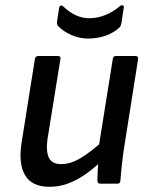

<svg xmlns="http://www.w3.org/2000/svg" viewBox="-20 -705 573 737"><path d="M169 12Q103 12 76.5 -32Q50 -76 63 -158L114 -479Q116 -490 127 -490H203Q214 -490 212 -479L162 -169Q156 -123 168 -99Q180 -75 215 -75Q250 -75 288.5 -97.5Q327 -120 382 -170L370 -87Q337 -56 305 -34Q273 -12 239.5 0Q206 12 169 12ZM365 0Q354 0 354 -11Q354 -29 355 -49Q356 -69 358 -90V-135L413 -479Q415 -490 424 -490H500Q512 -490 510 -478L454 -123Q450 -95 447 -66.5Q444 -38 442 -11Q442 0 430 0ZM317 -557Q286 -557 255.5 -570Q225 -583 204 -604Q201 -607 199.5 -611.5Q198 -616 199 -623L207 -675Q208 -682 213 -683.5Q218 -685 223 -680Q246 -658 271 -646.5Q296 -635 323 -635Q353 -635 383.5 -647Q414 -659 441 -682Q446 -686 451.5 -684Q457 -682 455 -675L446 -616Q445 -611 443.5 -607Q442 -603 439 -600Q417 -579 385.5 -568Q354 -557 317 -557Z"/></svg>

Font: Sofia Sans SemiBold
Style: Italic
Weight: 600
Italic angle: -9°
Designer: Botio Nikoltchev, Ani Petrova
Foundry: lettersoup
Version: Version 4.100-B